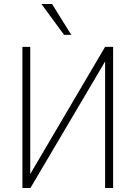

<svg xmlns="http://www.w3.org/2000/svg" viewBox="-20 -939 677 959"><path d="M92 0V-705H131V-51H120L505 -705H545V0H505V-654H518L132 0ZM300 -765 187 -919H240L336 -765Z"/></svg>

Font: Nunito Sans 10pt Condensed ExtraLight
Style: Regular
Weight: 250
Width: 3
Designer: Vernon Adams
Foundry: Vernon Adams
Version: Version 3.101;gftools[0.9.27]